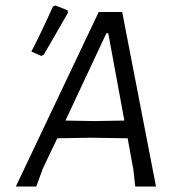

<svg xmlns="http://www.w3.org/2000/svg" viewBox="-20 -684 640 704"><path d="M174 -660 183 -664 228 -646 229 -637Q165 -525 140 -483L131 -479L95 -495Q131 -564 174 -660ZM428 -640 552 0H476L469 -62L448 -177L313 -179L190 -177L137 -66L113 0H38L342 -640ZM370 -562 220 -242 326 -240 436 -242 377 -562Z"/></svg>

Font: Alegreya Sans
Style: Italic
Weight: 400
Italic angle: -7°
Designer: Juan Pablo del Peral
Foundry: Huerta Tipografica
Version: Version 2.007